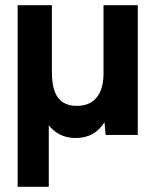

<svg xmlns="http://www.w3.org/2000/svg" viewBox="-20 -520 608 740"><path d="M272 12Q203 12 163 -43.5Q123 -99 124 -214L180 -244Q180 -194 191.5 -165.5Q203 -137 224.5 -124.5Q246 -112 273 -112Q325 -111 352 -143.5Q379 -176 379 -238H424Q424 -119 385.5 -53.5Q347 12 272 12ZM48 200V-500H180V-89L168 -88V200ZM387 0 379 -92V-500H511V0Z"/></svg>

Font: Figtree Light
Style: Bold
Weight: 700
Version: Version 2.002